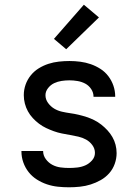

<svg xmlns="http://www.w3.org/2000/svg" viewBox="-20 -787 588 815"><path d="M273 8Q249 8 225.5 5.5Q202 3 179.5 -4.5Q157 -12 136.5 -25Q116 -38 101.5 -56.5Q87 -75 79 -97.5Q71 -120 71 -144V-146H163Q163 -127 174.5 -111.5Q186 -96 202 -87.5Q218 -79 236 -76.5Q254 -74 273 -74Q290 -74 308 -76Q326 -78 342 -85Q358 -92 370.5 -106Q383 -120 383 -138Q383 -156 372 -171Q361 -186 345.5 -194.5Q330 -203 312.5 -207Q295 -211 277.5 -214Q260 -217 242.5 -220.5Q225 -224 208.5 -230Q192 -236 176 -243.5Q160 -251 145.5 -262Q131 -273 119 -286Q107 -299 98.5 -314.5Q90 -330 85.5 -347.5Q81 -365 81 -383Q81 -406 88.5 -427.5Q96 -449 110.5 -467Q125 -485 144.5 -497Q164 -509 185.5 -516Q207 -523 230 -525.5Q253 -528 275 -528Q298 -528 321 -525Q344 -522 365.5 -514.5Q387 -507 406.5 -494.5Q426 -482 440 -463.5Q454 -445 461.5 -423Q469 -401 469 -378V-376H377V-377Q377 -394 367 -409Q357 -424 342 -432Q327 -440 309.5 -443Q292 -446 275 -446Q258 -446 241.5 -443.5Q225 -441 210 -434Q195 -427 184 -413Q173 -399 173 -383Q173 -365 184 -350Q195 -335 210 -326Q225 -317 242.5 -313Q260 -309 278 -306.5Q296 -304 313 -300Q330 -296 347 -290.5Q364 -285 380 -277Q396 -269 410 -258Q424 -247 436 -234Q448 -221 457 -205.5Q466 -190 470.5 -172.5Q475 -155 475 -137Q475 -114 467 -91.5Q459 -69 443.5 -51.5Q428 -34 407.5 -22.5Q387 -11 365 -4Q343 3 319.5 5.5Q296 8 273 8ZM261 -578 209 -622 336 -767 400 -713Z"/></svg>

Font: Iosevka Semi-Condensed Medium
Style: Regular
Weight: 500
Monospace: yes
Designer: Belleve Invis
Foundry: Belleve Invis
Version: Version 27.3.5